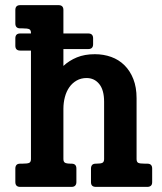

<svg xmlns="http://www.w3.org/2000/svg" viewBox="-20 -731 635 751"><path d="M575.2 -18.6Q575.2 -8.8 570.1 -4.4Q564.9 0 556.2 0H355Q335.9 0 335.9 -18.1V-71.8Q335.9 -80.6 340.3 -85.7Q344.7 -90.8 355 -90.8H356Q375 -90.8 381.1 -94.5Q387.2 -98.1 387.2 -108.9V-333Q387.2 -378.9 368.2 -402.3Q349.1 -425.8 318.8 -425.8Q296.9 -425.8 279.8 -416Q262.7 -406.2 251.2 -389.9Q239.7 -373.5 233.9 -351.6Q228 -329.6 228 -305.2V-108.9Q228 -98.6 233.9 -94.7Q239.7 -90.8 258.8 -90.8H259.8Q278.8 -90.8 278.8 -71.8V-18.6Q278.8 -10.3 274.2 -5.1Q269.5 0 259.8 0H59.1Q40 0 40 -19V-71.8Q40 -80.6 44.4 -85.7Q48.8 -90.8 59.1 -90.8H67.4Q87.9 -90.8 94.5 -94.2Q101.1 -97.7 101.1 -108.9V-533.2H59.1Q40 -533.2 40 -552.2V-581.1Q40 -600.1 59.1 -600.1H101.1V-602.1Q101.1 -613.3 94.5 -616.7Q87.9 -620.1 67.4 -620.1H59.1Q40 -620.1 40 -639.2V-691.9Q40 -710.9 59.1 -710.9H209Q228 -710.9 228 -691.9V-600.1H325.2Q344.2 -600.1 344.2 -581.1V-558.1Q344.2 -539.1 325.2 -539.1H228V-473.1Q250.5 -494.1 280.8 -506.6Q311 -519 351.1 -519Q385.3 -519 415 -508.3Q444.8 -497.6 466.8 -475.8Q488.8 -454.1 501.5 -421.9Q514.2 -389.6 514.2 -347.2V-108.9Q514.2 -97.7 520.5 -94.2Q526.9 -90.8 547.9 -90.8H556.2Q575.2 -90.8 575.2 -71.8Z"/></svg>

Font: New Telegraph
Style: Bold
Weight: 700
Designer: Frank Baranowski
Foundry: Frank Baranowski
Version: Version 3.001